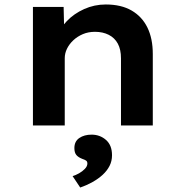

<svg xmlns="http://www.w3.org/2000/svg" viewBox="-20 -560 824 857"><path d="M127 0V-529H264L267 -405L233 -395Q247 -433 278.5 -466Q310 -499 355.5 -519.5Q401 -540 452 -540Q521 -540 567.5 -513Q614 -486 638 -437Q662 -388 662 -319V0H520V-300Q520 -339 506 -365Q492 -391 465.5 -404.5Q439 -418 404 -418Q374 -418 349.5 -407.5Q325 -397 307 -380Q289 -363 279 -342.5Q269 -322 269 -300V0H199Q171 0 153 0Q135 0 127 0ZM338 277 304 226Q318 222 333 213.5Q348 205 359 193.5Q370 182 370 170Q370 161 364.5 157Q359 153 347 149Q329 142 320.5 131.5Q312 121 312 101Q312 71 334 56Q356 41 389 41Q426 41 453 64.5Q480 88 480 133Q480 159 469 180.5Q458 202 438.5 220Q419 238 393 252.5Q367 267 338 277Z"/></svg>

Font: Lexend Exa SemiBold
Style: Regular
Weight: 600
Designer: Bonnie Shaver-Troup, Thomas Jockin
Foundry: Lexend
Version: Version 1.007